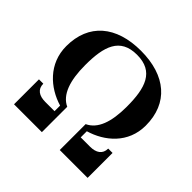

<svg xmlns="http://www.w3.org/2000/svg" viewBox="-183 -951 1143 1143"><g transform="rotate(45 388.0 -380.0)"><path d="M115 -210H78.5V0H313V-213.5C244 -245.5 213 -333.5 213 -465C213 -621.5 245 -726.5 388 -726.5C531 -726.5 563.5 -621.5 563.5 -465C563.5 -333.5 532.5 -250 463.5 -218V0H698V-210H661.5C661.5 -163 628 -141.5 576.5 -141.5H498.5V-193C614.5 -227 723 -317 723 -465C723 -653 596.5 -760 388 -760C179.5 -760 53.5 -653 53.5 -465C53.5 -317 162 -223 278 -188.5V-141.5H200C148.5 -141.5 115 -163 115 -210Z"/></g></svg>

Font: Bodoni* 06
Style: Bold
Weight: 700
Version: Version 2.2